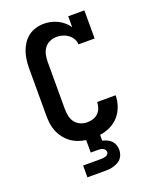

<svg xmlns="http://www.w3.org/2000/svg" viewBox="-172 -842 944 1161"><g transform="rotate(-20 300.0 -261.5)"><path d="M185 220V144H300Q308 144 316 143Q324 142 331.5 139.5Q339 137 344.5 131Q350 125 350 117Q350 109 345 102Q340 95 332.5 91.5Q325 88 316.5 87Q308 86 300 86H255V6Q229 2 204.5 -7Q180 -16 159 -31.5Q138 -47 122 -68Q106 -89 96 -113Q86 -137 82.5 -163Q79 -189 79 -215V-520Q79 -546 82.5 -573Q86 -600 94.5 -625Q103 -650 118 -673Q133 -696 154.5 -712Q176 -728 202 -735.5Q228 -743 255 -743Q277 -743 299 -738Q321 -733 341.5 -723Q362 -713 379 -698.5Q396 -684 409 -665V-735H513V-554H409Q409 -574 398.5 -591Q388 -608 372.5 -619.5Q357 -631 338 -636.5Q319 -642 299 -642Q277 -642 255.5 -632.5Q234 -623 221 -605Q208 -587 203 -564.5Q198 -542 198 -520V-215Q198 -193 202.5 -170.5Q207 -148 220 -130Q233 -112 254 -102.5Q275 -93 298 -93Q317 -93 336 -98.5Q355 -104 369 -118Q383 -132 389.5 -150.5Q396 -169 396 -188H515Q515 -153 503 -118.5Q491 -84 468 -57.5Q445 -31 412.5 -15.5Q380 0 345 5V42Q360 46 375 52.5Q390 59 401 70.5Q412 82 417.5 97.5Q423 113 423 129Q423 143 418.5 157.5Q414 172 405 183Q396 194 383.5 201Q371 208 357 212.5Q343 217 328.5 218.5Q314 220 300 220Z"/></g></svg>

Font: Iosevka Plex Etoile
Style: Bold
Weight: 700
Designer: Belleve Invis
Foundry: Belleve Invis
Version: Version 25.1.1; ttfautohint (v1.8.4)